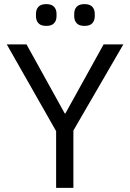

<svg xmlns="http://www.w3.org/2000/svg" viewBox="-20 -914 633 934"><path d="M253 0V-276L13 -698H109L295 -362H298L484 -698H580L337 -279V0ZM205 -788Q179 -788 167 -801Q155 -814 155 -835V-847Q155 -868 167 -881Q179 -894 205 -894Q231 -894 243 -881Q255 -868 255 -847V-835Q255 -814 243 -801Q231 -788 205 -788ZM391 -788Q365 -788 353 -801Q341 -814 341 -835V-847Q341 -868 353 -881Q365 -894 391 -894Q417 -894 429 -881Q441 -868 441 -847V-835Q441 -814 429 -801Q417 -788 391 -788Z"/></svg>

Font: IBM Plex Sans Hebrew
Style: Regular
Weight: 400
Designer: Mike Abbink, Paul van der Laan, Pieter van Rosmalen, Yanek Iontef
Foundry: Bold Monday
Version: Version 1.2